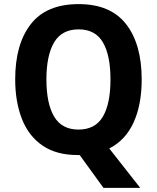

<svg xmlns="http://www.w3.org/2000/svg" viewBox="-20 -745 764 935"><path d="M670 -358Q670 -235 630.5 -148.5Q591 -62 512 -22L663 170H484L368 10Q364 10 358 10Q254 10 186.5 -36.5Q119 -83 86.5 -166.5Q54 -250 54 -359Q54 -530 130 -627.5Q206 -725 363 -725Q518 -725 594 -627.5Q670 -530 670 -358ZM206 -358Q206 -241 243.5 -177.5Q281 -114 362 -114Q444 -114 481 -177Q518 -240 518 -358Q518 -476 481 -539Q444 -602 363 -602Q281 -602 243.5 -538.5Q206 -475 206 -358Z"/></svg>

Font: Noto Sans Gujarati SemiCondensed
Style: Bold
Weight: 700
Width: 4
Designer: Jelle Bosma - Monotype Design Team, Universal Thirst
Foundry: Monotype Imaging Inc.
Version: Version 2.106; ttfautohint (v1.8.4.7-5d5b)